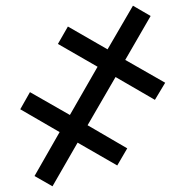

<svg xmlns="http://www.w3.org/2000/svg" viewBox="-20 -650 649 673"><path d="M164 3 101 -33 189 -187 51 -267 85 -327 225 -247 322 -416 183 -496 218 -557 357 -477 446 -630 508 -594 419 -440 559 -360 523 -300 385 -380 287 -211 426 -130 391 -70 252 -150Z"/></svg>

Font: NotoSerif-Bold
Style: Regular
Weight: 700
Designer: Monotype Design Team
Foundry: Monotype Imaging Inc.
Version: Version 2.007; ttfautohint (v1.8) -l 8 -r 50 -G 200 -x 14 -D